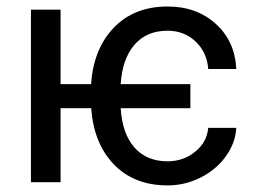

<svg xmlns="http://www.w3.org/2000/svg" viewBox="-20 -558 786 588"><path d="M165.5 -300.3H258.8Q266.6 -409.2 328.9 -473.6Q391.1 -538.1 493.2 -538.1Q582 -538.1 640.9 -484.9Q699.7 -431.6 703.6 -346.7H617.7Q613.8 -397.9 578.9 -430.9Q543.9 -463.9 493.2 -463.9Q428.7 -463.9 391.6 -420.7Q354.5 -377.4 349.6 -300.3H563V-226.6H349.6Q354.5 -148.4 391.8 -106.2Q429.2 -64 493.2 -64Q541.5 -64 577.6 -93.3Q613.8 -122.6 617.7 -166.5H703.6Q701.2 -120.6 671.9 -79.6Q642.6 -38.6 594.7 -14.4Q546.9 9.8 493.2 9.8Q391.1 9.8 329.1 -54.2Q267.1 -118.2 259.3 -226.6H165.5V0H74.7V-528.3H165.5Z"/></svg>

Font: Mardoto
Style: Regular
Weight: 400
Designer: Christian Robertson, Vahan Hovhannisyan
Foundry: Google
Version: Version 1.000